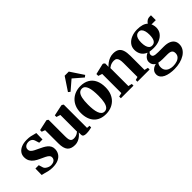

<svg xmlns="http://www.w3.org/2000/svg" viewBox="7 -1663 2772 2772"><g transform="rotate(-45 1393.0 -277.0)"><path d="M222 11.5Q180 11.5 142.8 3.2Q105.5 -5 77 -14Q48.5 -23 32 -25L34 -155H102.5L123.5 -86.5Q130.5 -70.5 147.5 -57.2Q164.5 -44 186 -36Q207.5 -28 226 -28Q257 -28 277.8 -37Q298.5 -46 309 -62Q319.5 -78 319.5 -98.5Q319.5 -122.5 302.5 -139.2Q285.5 -156 254 -171.5Q222.5 -187 178 -207Q137 -225 104.2 -248.5Q71.5 -272 52.2 -305.8Q33 -339.5 33 -386.5Q33 -431.5 57.5 -465.5Q82 -499.5 128 -518.8Q174 -538 238 -538Q283 -538 314.5 -531.5Q346 -525 367.8 -517.8Q389.5 -510.5 405.5 -508.5L403 -379.5H336.5L316 -444.5Q311 -461.5 299.2 -473.8Q287.5 -486 271.2 -492.8Q255 -499.5 235 -499.5Q211.5 -499.5 191.8 -491.2Q172 -483 160.2 -467.5Q148.5 -452 148.5 -430Q148.5 -402 166 -383.5Q183.5 -365 211.8 -351Q240 -337 272 -322Q302.5 -308 331.5 -292.8Q360.5 -277.5 383.8 -258.2Q407 -239 420.8 -213.8Q434.5 -188.5 434.5 -154Q434.5 -108.5 411.5 -70.8Q388.5 -33 341.5 -10.8Q294.5 11.5 222 11.5Z M910.5 9.5Q879 9.5 862 -0.8Q845 -11 845 -39V-81Q828 -58 803 -37Q778 -16 747 -2.8Q716 10.5 681.5 10.5Q598.5 10.5 561.8 -33.8Q525 -78 525 -177L524.5 -447.5L474 -466.5V-499.5L633.5 -534.5H644.5L666 -518.5V-178Q666 -139.5 672 -115.2Q678 -91 692.8 -79.8Q707.5 -68.5 733.5 -68.5Q758 -68.5 777 -74.5Q796 -80.5 810.5 -89.5Q825 -98.5 835.5 -107.5V-447.5L775 -467V-499.5L939.5 -534.5H952L976 -518.5V-43L1022.5 -39V-5.5Q1005 -1.5 976.5 4Q948 9.5 910.5 9.5Z M1064 -257Q1064 -328.5 1086 -381.2Q1108 -434 1146 -469Q1184 -504 1231.8 -521.2Q1279.5 -538.5 1331.5 -538.5Q1412 -538.5 1467.5 -506.2Q1523 -474 1551.5 -413.8Q1580 -353.5 1580 -270Q1580 -198.5 1558 -145.2Q1536 -92 1498.5 -57.2Q1461 -22.5 1413 -5.5Q1365 11.5 1313 11.5Q1253.5 11.5 1207.2 -6.8Q1161 -25 1129.2 -59.8Q1097.5 -94.5 1080.8 -144.2Q1064 -194 1064 -257ZM1323.5 -30Q1356.5 -30 1378.2 -54.2Q1400 -78.5 1410.8 -128.5Q1421.5 -178.5 1421.5 -256Q1421.5 -309 1416.8 -353Q1412 -397 1400.8 -429.5Q1389.5 -462 1370.5 -479.5Q1351.5 -497 1323.5 -497Q1289.5 -497 1267.2 -473Q1245 -449 1234 -399Q1223 -349 1223 -270.5Q1223 -217.5 1228 -173.8Q1233 -130 1244.8 -97.8Q1256.5 -65.5 1275.8 -47.8Q1295 -30 1323.5 -30ZM1176 -579.5 1146.5 -603 1280 -804H1364.5L1498 -602.5L1468.5 -579.5L1322.5 -705.5Z M1681.5 -48V-439L1621.5 -459V-497L1781.5 -535H1796L1819 -516.5V-478L1818 -446.5Q1837.5 -468.5 1865.5 -489.2Q1893.5 -510 1928.2 -523.5Q1963 -537 2002 -537Q2057 -537 2090.5 -516Q2124 -495 2139.2 -450.2Q2154.5 -405.5 2154.5 -334.5V-48L2210.5 -34.5V0H1962V-34.5L2010.5 -48V-332.5Q2010.5 -374 2003.8 -401.5Q1997 -429 1980.8 -442.5Q1964.5 -456 1935 -456Q1910 -456 1890 -450.2Q1870 -444.5 1854 -435.2Q1838 -426 1825 -415.5V-48L1881.5 -34.5V0H1624V-34.5Z M2469 250.5Q2422 250.5 2378.2 243Q2334.5 235.5 2300.5 219.5Q2266.5 203.5 2246.8 177.8Q2227 152 2227 115.5Q2227 87.5 2240.2 65.2Q2253.5 43 2277.2 27.8Q2301 12.5 2331 6.5Q2304.5 -9 2291.2 -31.8Q2278 -54.5 2278 -85.5Q2278 -109.5 2288.8 -129.8Q2299.5 -150 2318.2 -166.2Q2337 -182.5 2361.5 -193Q2305 -216.5 2280 -259.5Q2255 -302.5 2255 -356Q2255 -412.5 2287.5 -453.2Q2320 -494 2373.5 -515.8Q2427 -537.5 2490.5 -537.5Q2550 -537.5 2591.8 -524.8Q2633.5 -512 2660 -486.5Q2671.5 -507.5 2695.5 -523.8Q2719.5 -540 2751 -540H2778V-441H2689Q2695 -433.5 2699 -420.2Q2703 -407 2705.8 -391.2Q2708.5 -375.5 2708.5 -361.5Q2708.5 -304.5 2678 -263.2Q2647.5 -222 2594.8 -199.5Q2542 -177 2474.5 -177Q2453.5 -177 2431.5 -178.8Q2409.5 -180.5 2393 -183.5Q2383 -175 2376.8 -164.8Q2370.5 -154.5 2370.5 -139Q2370.5 -111.5 2394 -100.5Q2417.5 -89.5 2476.5 -89.5H2589.5Q2650 -89.5 2690.8 -73.5Q2731.5 -57.5 2752.5 -27.2Q2773.5 3 2773.5 45.5Q2773.5 93 2749.8 131Q2726 169 2684 195.5Q2642 222 2586.8 236.2Q2531.5 250.5 2469 250.5ZM2484.5 206.5Q2531 206.5 2566.8 194.2Q2602.5 182 2622.8 157.8Q2643 133.5 2643 96.5Q2643 73.5 2634 58Q2625 42.5 2603.8 34.8Q2582.5 27 2547 27H2448.5Q2425.5 27 2405.5 24.5Q2385.5 22 2371 18.5Q2361 29.5 2353.5 46Q2346 62.5 2346 90.5Q2346 129.5 2364.2 155Q2382.5 180.5 2414 193.2Q2445.5 206 2484.5 206.5ZM2481 -217.5Q2524 -217.5 2544.8 -252.2Q2565.5 -287 2565.5 -358Q2565.5 -400.5 2556.5 -432Q2547.5 -463.5 2530 -480.8Q2512.5 -498 2485.5 -498Q2458.5 -498 2439.2 -483.2Q2420 -468.5 2409.8 -438.2Q2399.5 -408 2399.5 -361Q2399.5 -319 2408 -286.5Q2416.5 -254 2434.5 -235.8Q2452.5 -217.5 2481 -217.5Z"/></g></svg>

Font: Merriweather 96pt
Style: Bold
Weight: 700
Version: Version 2.100